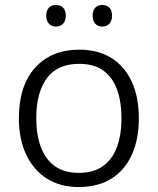

<svg xmlns="http://www.w3.org/2000/svg" viewBox="-20 -743 635 773"><path d="M539 -267Q539 -182 510.5 -119.5Q482 -57 428 -23.5Q374 10 296 10Q223 10 169.5 -23.5Q116 -57 86 -119.5Q56 -182 56 -267Q56 -398 121.5 -470.5Q187 -543 300 -543Q375 -543 428.5 -509.5Q482 -476 510.5 -414Q539 -352 539 -267ZM126 -267Q126 -201 144.5 -151Q163 -101 201 -74Q239 -47 297 -47Q357 -47 395 -74.5Q433 -102 451 -151.5Q469 -201 469 -267Q469 -333 451.5 -382Q434 -431 396.5 -458.5Q359 -486 299 -486Q211 -486 168.5 -428Q126 -370 126 -267ZM166 -680Q166 -701 177 -712Q188 -723 205 -723Q223 -723 234 -712Q245 -701 245 -680Q245 -659 234 -647.5Q223 -636 205 -636Q188 -636 177 -647.5Q166 -659 166 -680ZM353 -680Q353 -701 363.5 -712Q374 -723 391 -723Q410 -723 420.5 -712Q431 -701 431 -680Q431 -659 420.5 -647.5Q410 -636 391 -636Q374 -636 363.5 -647.5Q353 -659 353 -680Z"/></svg>

Font: Noto Sans Syriac Eastern Light
Style: Regular
Weight: 300
Designer: Patrick Giasson and the Monotype Design Team
Foundry: Monotype Imaging Inc.
Version: Version 3.001